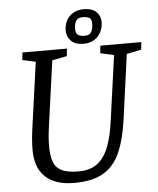

<svg xmlns="http://www.w3.org/2000/svg" viewBox="-57 -882 772 941"><g transform="rotate(-5 329.0 -411.0)"><path d="M270.3 11Q221.6 11 185.7 -1.4Q149.8 -13.7 126.3 -37Q102.7 -60.3 91.6 -92.9Q80.4 -125.6 80.4 -166.3Q80.4 -217.5 89.4 -278.8L133.8 -597.2L68.8 -611.2L72.8 -648H291.5L287.7 -611.2L215.1 -597.2L170.5 -276.3Q166.4 -247.8 164.5 -223.9Q162.7 -200 162.7 -179.5Q162.7 -130.9 173.9 -101Q185.2 -71.1 214.4 -57.2Q243.6 -43.3 296 -43.3Q354.8 -43.3 390.2 -71.3Q425.6 -99.2 445.2 -151.4Q464.9 -203.6 474.4 -276.3L518.9 -596.3L452.3 -611.2L456 -648H657.8L653.3 -611.2L581.5 -596.3L538 -278.9Q524.7 -181.2 496.3 -116.9Q468 -52.5 414.3 -20.8Q360.7 11 270.3 11ZM375.4 -664.4Q335 -664.4 314.1 -685Q293.1 -705.6 293.1 -735.5Q293.1 -762.8 304.3 -784.8Q315.4 -806.8 337.4 -820Q359.3 -833.2 389.8 -833.2Q430.7 -833.2 451.5 -813.4Q472.3 -793.6 472.3 -763.4Q472.3 -737.3 461.1 -714.5Q449.9 -691.7 428.1 -678.1Q406.3 -664.4 375.4 -664.4ZM386.2 -703Q408 -703 416.8 -718.7Q425.6 -734.3 425.6 -761Q425.6 -780.6 415.1 -787.6Q404.6 -794.6 381.7 -794.6Q358.1 -794.6 349 -780.4Q339.8 -766.2 339.8 -740Q339.8 -720 350.1 -711.5Q360.4 -703 386.2 -703Z"/></g></svg>

Font: Faustina Light
Style: Italic
Weight: 300
Italic angle: -8°
Designer: Alfonso Garcia
Foundry: http://www.omnibus-type.com
Version: Version 1.200